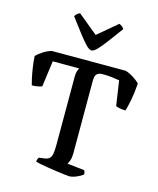

<svg xmlns="http://www.w3.org/2000/svg" viewBox="-138 -1064 957 1160"><g transform="rotate(15 340.5 -484.0)"><path d="M408 0Q401 0 379.5 -2.5Q358 -5 329.5 -9Q301 -13 272.5 -17.5Q244 -22 222 -26.5Q200 -31 192 -34Q192 -42 195.5 -50.5Q199 -59 201 -61L233 -65Q256 -68 266.5 -78Q277 -88 280.5 -109Q284 -130 284 -166V-590Q284 -612 288.5 -625Q293 -638 297 -645H132L110 -483Q103 -479 85 -475.5Q67 -472 47 -472Q43 -485 37 -512.5Q31 -540 25.5 -575.5Q20 -611 18 -648Q32 -663 59 -680.5Q86 -698 111 -704H572Q597 -697 623.5 -680Q650 -663 663 -648Q659 -588 650 -542.5Q641 -497 633 -472Q614 -472 596.5 -475.5Q579 -479 572 -483L549 -638Q533 -641 505 -644.5Q477 -648 445 -648Q421 -648 410.5 -639Q400 -630 398 -616.5Q396 -603 396 -589V-139Q396 -114 390 -96.5Q384 -79 378 -71L485 -59Q487 -58 489.5 -50.5Q492 -43 492 -34Q477 -21 451.5 -10.5Q426 0 408 0ZM340 -769Q326 -769 304 -792Q282 -815 252.5 -854Q223 -893 186 -942Q190 -950 199 -958Q208 -966 217 -968L341 -866L462 -968Q471 -965 480 -958Q489 -951 493 -943Q455 -892 426 -852.5Q397 -813 375.5 -791Q354 -769 340 -769Z"/></g></svg>

Font: Texturina Medium 12pt Medium
Style: Regular
Weight: 500
Version: Version 1.002